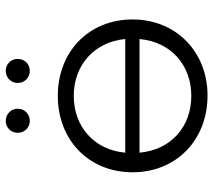

<svg xmlns="http://www.w3.org/2000/svg" viewBox="-58 -698 761 686"><g transform="rotate(-90 323.0 -355.5)"><path d="M412 -630C436 -630 455 -648 455 -673C455 -698 436 -716 412 -716C389 -716 369 -698 369 -673C369 -648 389 -630 412 -630ZM234 -630C257 -630 277 -648 277 -673C277 -698 257 -716 234 -716C210 -716 191 -698 191 -673C191 -648 210 -630 234 -630ZM323 -530C166 -530 50 -420 50 -263C50 -107 165 5 324 5C480 5 596 -107 596 -263C596 -420 480 -530 323 -530ZM323 -473C433 -473 516 -399 526 -289H120C130 -400 213 -473 323 -473ZM323 -53C212 -53 130 -126 120 -238H526C516 -126 433 -53 323 -53Z"/></g></svg>

Font: Montserrat Z
Style: Regular
Weight: 400
Designer: Julieta Ulanovsky
Foundry: Julieta Ulanovsky
Version: Version 8.000